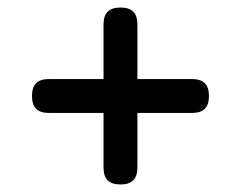

<svg xmlns="http://www.w3.org/2000/svg" viewBox="-20 -585 640 510"><path d="M300 -95Q277 -95 266 -106Q255 -117 255 -140V-285H110Q87 -285 76 -296Q65 -307 65 -330Q65 -353 76 -364Q87 -375 110 -375H255V-520Q255 -543 266 -554Q277 -565 300 -565Q323 -565 334 -554Q345 -543 345 -520V-375H490Q513 -375 524 -364Q535 -353 535 -330Q535 -307 524 -296Q513 -285 490 -285H345V-140Q345 -117 334 -106Q323 -95 300 -95Z"/></svg>

Font: Maple Mono Normal
Style: Regular
Weight: 400
Monospace: yes
Designer: subframe7536
Version: Version 7.000